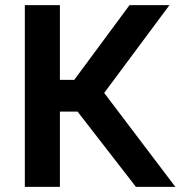

<svg xmlns="http://www.w3.org/2000/svg" viewBox="-20 -730 705 750"><path d="M214 -418H270L486 -710H642L387 -367L665 0H511L283 -294H214V0H77V-710H214Z"/></svg>

Font: Oxford Sans
Style: Bold
Weight: 700
Designer: Matt McInerney, Pablo Impallari, Rodrigo Fuenzalida
Foundry: Matt McInerney, Pablo Impallari, Rodrigo Fuenzalida
Version: Version 3.000g; ttfautohint (v1.5) -l 8 -r 28 -G 28 -x 14 -D